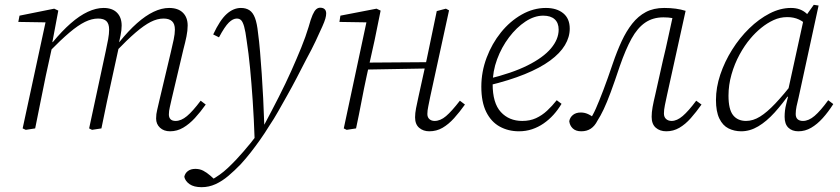

<svg xmlns="http://www.w3.org/2000/svg" viewBox="-20 -533 3485 797"><path d="M87 6 74 0 173 -459 182 -440 56 -442 61 -468 205 -497 222 -489 197 -356 200 -355 170 -218Q159 -164 148 -109.5Q137 -55 126 0ZM362 6 350 0 419 -321Q425 -348 429 -370.5Q433 -393 433 -410Q433 -434 422 -445Q411 -456 387 -456Q361 -456 332.5 -442Q304 -428 268.5 -398Q233 -368 185 -319V-358H199Q237 -404 273.5 -436Q310 -468 344.5 -484Q379 -500 410 -500Q446 -500 465.5 -480.5Q485 -461 485 -427Q485 -408 480.5 -386.5Q476 -365 471 -342L473 -336L447 -217Q435 -163 423.5 -109Q412 -55 401 0ZM686 12Q660 12 644 -3Q628 -18 628 -41Q628 -60 632.5 -77Q637 -94 642 -118L689 -316Q696 -345 701 -369Q706 -393 706 -410Q706 -434 694 -445Q682 -456 659 -456Q633 -456 605.5 -442Q578 -428 543 -398Q508 -368 460 -318V-358H475Q513 -405 548.5 -436.5Q584 -468 617.5 -484Q651 -500 682 -500Q719 -500 739 -480.5Q759 -461 759 -427Q759 -406 754 -381.5Q749 -357 741 -327L693 -124Q689 -105 685 -88.5Q681 -72 681 -58Q681 -45 688 -38Q695 -31 709 -31Q732 -31 756 -51Q780 -71 813 -115L834 -99Q812 -68 789 -43Q766 -18 740.5 -3Q715 12 686 12Z M817 244Q785 244 767 231.5Q749 219 745 201Q748 186 760 177Q772 168 791 168Q809 168 823.5 175.5Q838 183 853 196L873 214L856 215H865H856Q875 204 892 192Q909 180 926 164Q943 148 961 129Q990 98 1020.5 60.5Q1051 23 1077 -15Q1109 -75 1137.5 -131Q1166 -187 1189 -238.5Q1212 -290 1230.5 -335.5Q1249 -381 1261 -421Q1270 -454 1277.5 -471Q1285 -488 1292.5 -494.5Q1300 -501 1309 -501Q1321 -501 1327.5 -495Q1334 -489 1334 -477Q1334 -468 1330.5 -455.5Q1327 -443 1318 -423Q1305 -394 1290 -362Q1275 -330 1251 -286Q1231 -247 1211.5 -209.5Q1192 -172 1172.5 -137.5Q1153 -103 1135 -71Q1117 -39 1098 -11Q1079 20 1059.5 47.5Q1040 75 1020.5 100Q1001 125 979 149Q954 175 928 197Q902 219 874.5 231.5Q847 244 817 244ZM1037 46Q1034 -41 1029 -114.5Q1024 -188 1018 -250.5Q1012 -313 1004 -364Q999 -403 993.5 -422.5Q988 -442 981 -449Q974 -456 963 -456Q947 -456 930 -439.5Q913 -423 889 -378L865 -390Q893 -450 921 -475Q949 -500 980 -500Q1001 -500 1015.5 -490.5Q1030 -481 1038.5 -458.5Q1047 -436 1051 -397Q1056 -361 1059.5 -318Q1063 -275 1066.5 -226Q1070 -177 1072.5 -124.5Q1075 -72 1077 -16H1093Z M1419 6 1407 0 1505 -459 1514 -440 1389 -442 1393 -468 1543 -497 1560 -489 1535 -366 1503 -222Q1491 -167 1480.5 -111.5Q1470 -56 1458 0ZM1486 -244 1487 -273 1768 -275 1767 -249ZM1762 12Q1737 12 1720 -2.5Q1703 -17 1703 -46Q1703 -63 1707 -83.5Q1711 -104 1717 -131L1752 -290Q1762 -339 1772.5 -388.5Q1783 -438 1793 -487L1831 -497L1844 -490L1766 -132Q1762 -111 1758 -92.5Q1754 -74 1754 -60Q1754 -46 1762.5 -38.5Q1771 -31 1784 -31Q1808 -31 1831.5 -51Q1855 -71 1889 -115L1910 -99Q1888 -68 1865 -42.5Q1842 -17 1817 -2.5Q1792 12 1762 12Z M2134 12Q2090 12 2054.5 -7.5Q2019 -27 1998.5 -68Q1978 -109 1978 -173Q1978 -235 2000 -293.5Q2022 -352 2059.5 -398.5Q2097 -445 2145.5 -472.5Q2194 -500 2246 -500Q2291 -500 2318 -478Q2345 -456 2345 -414Q2345 -379 2325 -345.5Q2305 -312 2263.5 -281.5Q2222 -251 2158 -225Q2094 -199 2007 -178L2005 -205Q2105 -229 2170 -261.5Q2235 -294 2267 -332Q2299 -370 2299 -410Q2299 -438 2282.5 -453Q2266 -468 2235 -468Q2198 -468 2161 -443.5Q2124 -419 2093 -378Q2062 -337 2043.5 -287Q2025 -237 2025 -184Q2025 -105 2059 -68Q2093 -31 2148 -31Q2180 -31 2205 -42.5Q2230 -54 2251 -73.5Q2272 -93 2291 -117L2311 -102Q2296 -77 2277.5 -56.5Q2259 -36 2236.5 -20.5Q2214 -5 2188.5 3.5Q2163 12 2134 12Z M2393 12Q2370 12 2357.5 0Q2345 -12 2343 -30Q2346 -46 2358.5 -56Q2371 -66 2391 -66Q2400 -66 2408 -64Q2416 -62 2424 -58Q2432 -54 2439 -49L2452 -40L2436 -24L2426 -33Q2440 -52 2453.5 -82.5Q2467 -113 2484.5 -159Q2502 -205 2524 -270Q2541 -320 2560.5 -362Q2580 -404 2604.5 -435Q2629 -466 2661 -483Q2693 -500 2737 -500Q2763 -500 2785 -497Q2807 -494 2826 -488L2749 -139Q2744 -116 2740 -96.5Q2736 -77 2736 -62Q2736 -47 2745 -39Q2754 -31 2768 -31Q2790 -31 2814 -51.5Q2838 -72 2870 -115L2892 -99Q2870 -68 2847.5 -42.5Q2825 -17 2800 -2.5Q2775 12 2746 12Q2719 12 2702 -3Q2685 -18 2685 -48Q2685 -67 2689 -89Q2693 -111 2700 -140L2732 -283Q2744 -332 2754.5 -381.5Q2765 -431 2776 -480L2798 -450Q2787 -455 2771 -458Q2755 -461 2734 -461Q2690 -461 2658 -439Q2626 -417 2601.5 -372.5Q2577 -328 2553 -259Q2531 -193 2515 -150Q2499 -107 2486 -79.5Q2473 -52 2460 -32Q2449 -10 2432.5 1Q2416 12 2393 12Z M3057 12Q3028 12 3004 0Q2980 -12 2966 -41Q2952 -70 2952 -118Q2952 -170 2970 -223.5Q2988 -277 3019 -326.5Q3050 -376 3090 -415Q3130 -454 3174.5 -477Q3219 -500 3263 -500Q3284 -500 3300 -494Q3316 -488 3328.5 -476.5Q3341 -465 3352 -448L3336 -422Q3318 -442 3296.5 -452Q3275 -462 3248 -462Q3218 -462 3191 -449.5Q3164 -437 3139.5 -417Q3115 -397 3095 -373Q3071 -345 3050 -306.5Q3029 -268 3016.5 -224Q3004 -180 3004 -136Q3004 -79 3023 -55Q3042 -31 3077 -31Q3106 -31 3135 -49Q3164 -67 3198.5 -103.5Q3233 -140 3278 -197L3281 -152H3263Q3229 -103 3195.5 -66Q3162 -29 3127.5 -8.5Q3093 12 3057 12ZM3294 12Q3268 12 3252.5 -3Q3237 -18 3237 -48Q3237 -61 3238.5 -74Q3240 -87 3243.5 -100.5Q3247 -114 3251 -131L3246 -133L3318 -462L3323 -464L3358 -513L3378 -510L3295 -128Q3290 -109 3286.5 -91.5Q3283 -74 3283 -60Q3283 -45 3291 -38Q3299 -31 3313 -31Q3337 -31 3361.5 -52Q3386 -73 3418 -117L3439 -101Q3418 -68 3395 -42.5Q3372 -17 3347 -2.5Q3322 12 3294 12Z"/></svg>

Font: Source Serif 4 Light
Style: Italic
Weight: 300
Italic angle: -12°
Designer: Frank Grießhammer
Foundry: Adobe Systems Incorporated
Version: Version 4.004;hotconv 1.0.116;makeotfexe 2.5.65601